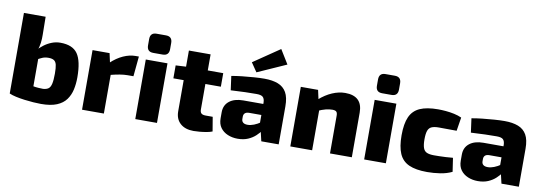

<svg xmlns="http://www.w3.org/2000/svg" viewBox="-59 -1170 4464 1577"><g transform="rotate(10 2173.5 -381.0)"><path d="M388 -511Q490 -511 532 -451Q574 -391 574 -254Q574 -200 563.5 -152.5Q553 -105 526 -67.5Q499 -30 448.5 -9Q398 12 317 12Q290 12 253.5 9.5Q217 7 178.5 2Q140 -3 106 -10.5Q72 -18 50 -28L195 -129Q209 -124 230.5 -120Q252 -116 274.5 -114.5Q297 -113 313 -113Q341 -115 357 -126.5Q373 -138 380 -168Q387 -198 387 -253Q387 -301 381 -326.5Q375 -352 358.5 -362Q342 -372 313 -372Q284 -372 262 -362.5Q240 -353 214 -338L201 -414Q224 -440 253 -462Q282 -484 316.5 -497.5Q351 -511 388 -511ZM231 -700 233 -551Q234 -516 229.5 -481.5Q225 -447 213 -416L231 -403V-20L50 -28V-700Z M800 -497 822 -397 840 -384V0H658V-497ZM1042 -511 1026 -344H978Q948 -344 912 -338Q876 -332 821 -318L810 -417Q860 -464 912.5 -487.5Q965 -511 1014 -511Z M1283 -497V0H1102V-497ZM1231 -721Q1284 -721 1284 -667V-615Q1284 -561 1231 -561H1153Q1100 -561 1100 -615V-667Q1100 -721 1153 -721Z M1619 -631V-171Q1619 -149 1630 -139Q1641 -129 1667 -129H1725L1745 -10Q1725 -2 1696.5 3Q1668 8 1639 10.5Q1610 13 1589 13Q1519 13 1478.5 -23.5Q1438 -60 1438 -125V-631ZM1748 -497V-384H1352V-492L1448 -497Z M2090 -511Q2157 -511 2203.5 -493Q2250 -475 2274 -433Q2298 -391 2298 -317V0H2153L2128 -107L2116 -125V-318Q2115 -349 2100.5 -362.5Q2086 -376 2048 -376Q2009 -376 1952 -374.5Q1895 -373 1833 -369L1817 -486Q1854 -493 1903.5 -498.5Q1953 -504 2003 -507.5Q2053 -511 2090 -511ZM2226 -305 2225 -213H2012Q1989 -212 1978.5 -201.5Q1968 -191 1968 -173V-154Q1968 -135 1980.5 -124.5Q1993 -114 2018 -114Q2043 -114 2071 -125Q2099 -136 2126 -155Q2153 -174 2173 -196V-132Q2165 -116 2148.5 -92Q2132 -68 2106 -43.5Q2080 -19 2043 -3Q2006 13 1957 13Q1912 13 1874 -3Q1836 -19 1813.5 -50Q1791 -81 1791 -128V-178Q1791 -238 1833.5 -271.5Q1876 -305 1949 -305ZM2183 -775 2255 -658 2015 -551 1964 -626Z M2764 -511Q2908 -511 2908 -372V0H2726V-315Q2726 -339 2716.5 -348Q2707 -357 2683 -357Q2658 -357 2629.5 -350Q2601 -343 2558 -324L2549 -418Q2601 -464 2656 -487.5Q2711 -511 2764 -511ZM2539 -497 2561 -397 2577 -384V0H2395V-497Z M3192 -497V0H3011V-497ZM3140 -721Q3193 -721 3193 -667V-615Q3193 -561 3140 -561H3062Q3009 -561 3009 -615V-667Q3009 -721 3062 -721Z M3539 -511Q3568 -511 3603 -508Q3638 -505 3673 -497.5Q3708 -490 3736 -477L3718 -364Q3673 -364 3637 -364.5Q3601 -365 3570 -365Q3532 -365 3510 -355.5Q3488 -346 3479 -321Q3470 -296 3470 -249Q3470 -203 3479 -177.5Q3488 -152 3510 -142.5Q3532 -133 3570 -133Q3587 -133 3612 -133.5Q3637 -134 3667 -135.5Q3697 -137 3727 -140L3744 -26Q3701 -5 3646.5 3.5Q3592 12 3537 12Q3443 12 3386 -13.5Q3329 -39 3304 -96.5Q3279 -154 3279 -249Q3279 -346 3304.5 -403Q3330 -460 3387 -485.5Q3444 -511 3539 -511Z M4093 -511Q4160 -511 4206.5 -493Q4253 -475 4277 -433Q4301 -391 4301 -317V0H4156L4131 -107L4119 -125V-318Q4118 -349 4103.5 -362.5Q4089 -376 4051 -376Q4012 -376 3955 -374.5Q3898 -373 3836 -369L3820 -486Q3857 -493 3906.5 -498.5Q3956 -504 4006 -507.5Q4056 -511 4093 -511ZM4229 -305 4228 -213H4015Q3992 -212 3981.5 -201.5Q3971 -191 3971 -173V-154Q3971 -135 3983.5 -124.5Q3996 -114 4021 -114Q4046 -114 4074 -125Q4102 -136 4129 -155Q4156 -174 4176 -196V-132Q4168 -116 4151.5 -92Q4135 -68 4109 -43.5Q4083 -19 4046 -3Q4009 13 3960 13Q3915 13 3877 -3Q3839 -19 3816.5 -50Q3794 -81 3794 -128V-178Q3794 -238 3836.5 -271.5Q3879 -305 3952 -305Z"/></g></svg>

Font: Exo 2 ExtraBold
Style: Regular
Weight: 800
Designer: Natanael Gama
Foundry: Natanael Gama
Version: Version 2.010